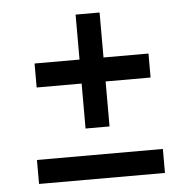

<svg xmlns="http://www.w3.org/2000/svg" viewBox="-45 -594 629 638"><g transform="rotate(-5 270.0 -275.0)"><path d="M480 -80H60V0H480ZM230 -320V-170H310V-320H460V-400H310V-550H230V-400H80V-320Z"/></g></svg>

Font: KetosagCBd
Style: Regular
Weight: 500
Designer: gluk
Foundry: gluk
Version: Version 00.0024